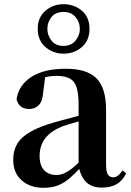

<svg xmlns="http://www.w3.org/2000/svg" viewBox="-20 -880 625 916"><path d="M187 16Q124 16 83.5 -19.5Q43 -55 43 -118Q43 -161 62 -193.5Q81 -226 125.5 -251.5Q170 -277 245 -298Q285 -309 334.5 -322Q384 -335 424 -344V-319Q384 -309 344 -297.5Q304 -286 277 -277Q223 -255 196 -220.5Q169 -186 169 -136Q169 -90 191 -67.5Q213 -45 250 -45Q266 -45 284.5 -52.5Q303 -60 327.5 -79.5Q352 -99 385 -135L401 -82H366Q337 -51 311.5 -29Q286 -7 256.5 4.5Q227 16 187 16ZM466 15Q415 15 388 -14.5Q361 -44 355 -94V-97V-381Q355 -435 345 -464.5Q335 -494 312 -506Q289 -518 250 -518Q224 -518 197 -512Q170 -506 134 -491L196 -516L186 -439Q183 -396 164.5 -378Q146 -360 120 -360Q71 -360 59 -406Q69 -474 129.5 -513Q190 -552 295 -552Q395 -552 440.5 -506Q486 -460 486 -356V-95Q486 -60 495 -47Q504 -34 520 -34Q531 -34 541 -41Q551 -48 565 -67L582 -53Q564 -17 536 -1Q508 15 466 15ZM283 -661Q320 -661 340.5 -686.5Q361 -712 361 -742Q361 -774 340.5 -798.5Q320 -823 283 -823Q245 -823 225.5 -798.5Q206 -774 206 -742Q206 -712 225.5 -686.5Q245 -661 283 -661ZM283 -624Q233 -624 196.5 -656Q160 -688 160 -742Q160 -797 196.5 -828.5Q233 -860 283 -860Q334 -860 370.5 -829Q407 -798 407 -742Q407 -687 370.5 -655.5Q334 -624 283 -624Z"/></svg>

Font: Noto Serif SC ExtraLight
Style: Bold
Weight: 700
Version: Version 2.002-H1;hotconv 1.1.0;makeotfexe 2.6.0